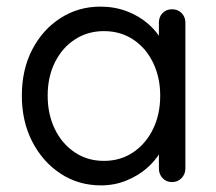

<svg xmlns="http://www.w3.org/2000/svg" viewBox="-20 -550 654 580"><path d="M500 -522Q517 -522 528.5 -510.5Q540 -499 540 -482V-41Q540 -24 528.5 -12Q517 0 500 0Q482 0 471 -12Q460 -24 460 -41V-136L479 -138Q479 -116 464 -90Q449 -64 423 -41.5Q397 -19 361.5 -4.5Q326 10 285 10Q217 10 163 -25.5Q109 -61 77.5 -122Q46 -183 46 -261Q46 -340 77.5 -400.5Q109 -461 163 -495.5Q217 -530 283 -530Q326 -530 363 -516Q400 -502 427.5 -478Q455 -454 470.5 -425Q486 -396 486 -367L460 -373V-482Q460 -499 471 -510.5Q482 -522 500 -522ZM294 -64Q344 -64 382.5 -90Q421 -116 442.5 -160.5Q464 -205 464 -261Q464 -316 442.5 -360.5Q421 -405 382.5 -430.5Q344 -456 294 -456Q245 -456 206.5 -431Q168 -406 146 -362Q124 -318 124 -261Q124 -205 145.5 -160.5Q167 -116 205.5 -90Q244 -64 294 -64Z"/></svg>

Font: Quicksand Light Medium
Style: Regular
Weight: 500
Version: Version 3.006